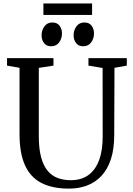

<svg xmlns="http://www.w3.org/2000/svg" viewBox="-20 -1078 764 1106"><path d="M378 8.5Q281 8.5 217.8 -24.5Q154.5 -57.5 123.5 -127Q92.5 -196.5 92.5 -305.5V-687.5L20.5 -700V-743H288V-700L203.5 -687V-294Q203.5 -222 216.5 -173.2Q229.5 -124.5 253.8 -95Q278 -65.5 312 -52.8Q346 -40 388 -40Q448.5 -40 489.2 -69.5Q530 -99 551 -156Q572 -213 571.5 -296L571 -686.5L489.5 -700V-743H710.5V-700L639.5 -687.5L638 -301Q638 -219.5 618.8 -161Q599.5 -102.5 564.5 -65Q529.5 -27.5 482 -9.5Q434.5 8.5 378 8.5ZM274 -811.5Q247.5 -811.5 233.5 -830Q219.5 -848.5 219.5 -875Q219.5 -903.5 235.8 -926Q252 -948.5 281.5 -948.5H282.5Q309 -948.5 323 -930Q337 -911.5 337 -885.5Q337 -856.5 320.8 -834Q304.5 -811.5 275 -811.5ZM458.5 -811.5Q432.5 -811.5 418.2 -830Q404 -848.5 404 -875Q404 -903.5 420.2 -926Q436.5 -948.5 466 -948.5H467Q493.5 -948.5 507.5 -930Q521.5 -911.5 521.5 -885.5Q521.5 -856.5 505.2 -834Q489 -811.5 459.5 -811.5ZM510.5 -1058V-992H230V-1058Z"/></svg>

Font: Merriweather 48pt
Style: Regular
Weight: 400
Version: Version 2.100